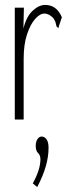

<svg xmlns="http://www.w3.org/2000/svg" viewBox="-20 -484 290 779"><path d="M40 -453H77L75 -368Q87 -417 112.5 -440.5Q138 -464 163 -464Q210 -464 231 -414L219 -378L218 -371L211 -374Q208 -379 206.5 -388.5Q205 -398 196 -411Q178 -429 160 -429Q142 -429 122.5 -407Q103 -385 89.5 -344Q76 -303 76 -245V1H40ZM131 275 113 260Q144 204 144 162Q144 146 134.5 137Q125 128 125 108Q125 91 132 80.5Q139 70 149 70Q161 70 169 81.5Q177 93 177 116Q177 151 166 190Q155 229 131 275Z"/></svg>

Font: Inconsolata UltraCondensed Light
Style: Regular
Weight: 300
Width: 1
Monospace: yes
Designer: Raph Levien, Cyreal, Brenton Simpson
Foundry: Raph Levien, Cyreal, Google
Version: Version 3.001; ttfautohint (v1.8.2.53-6de2)